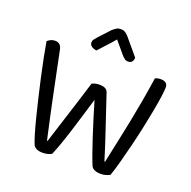

<svg xmlns="http://www.w3.org/2000/svg" viewBox="-139 -940 1077 1081"><g transform="rotate(20 399.5 -399.5)"><path d="M354 -457Q362 -461 373.5 -464Q385 -467 399 -467Q441 -467 450 -441Q468 -387 484 -339Q500 -291 515 -246.5Q530 -202 544 -159Q558 -116 572 -70H576Q590 -137 604 -201.5Q618 -266 631 -331.5Q644 -397 656 -464.5Q668 -532 679 -607Q693 -614 713 -614Q732 -614 743 -605.5Q754 -597 754 -580Q754 -561 748.5 -522Q743 -483 733.5 -432.5Q724 -382 711.5 -323.5Q699 -265 685 -208.5Q671 -152 657 -100Q643 -48 630 -11Q621 -6 607 -1.5Q593 3 575 3Q553 3 538 -4Q523 -11 518 -23Q507 -49 493 -88.5Q479 -128 463.5 -175.5Q448 -223 432 -274.5Q416 -326 401 -377Q386 -327 370 -274Q354 -221 338.5 -171.5Q323 -122 308 -80Q293 -38 281 -10Q273 -5 259 -1Q245 3 227 3Q204 3 190 -4.5Q176 -12 171 -23Q162 -44 150.5 -83Q139 -122 126.5 -171.5Q114 -221 100.5 -278Q87 -335 74.5 -391.5Q62 -448 51.5 -500.5Q41 -553 34 -595Q41 -602 53 -608Q65 -614 79 -614Q114 -614 121 -577Q134 -514 146 -455.5Q158 -397 170.5 -336.5Q183 -276 197 -211Q211 -146 228 -70H232Q246 -115 259 -155.5Q272 -196 286 -240Q300 -284 316.5 -336Q333 -388 354 -457ZM404 -740Q381 -712 358.5 -688.5Q336 -665 316 -642Q298 -644 286 -652.5Q274 -661 274 -675Q274 -686 280 -694Q286 -702 296 -713L357 -779Q370 -790 380 -796Q390 -802 404 -802Q420 -802 430 -796Q440 -790 451 -778L535 -678Q535 -664 527.5 -654Q520 -644 504 -644Q492 -644 484.5 -649.5Q477 -655 469 -663Z"/></g></svg>

Font: Baloo Chettan 2
Style: Regular
Weight: 400
Designer: Maithili Shingre, Unnati Kotecha and Ek Type
Foundry: Ek Type
Version: Version 1.640;hotconv 1.0.111;makeotfexe 2.5.65597; ttfautoh